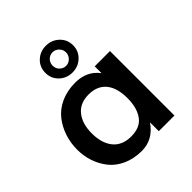

<svg xmlns="http://www.w3.org/2000/svg" viewBox="-213 -908 1055 1055"><g transform="rotate(-45 315.0 -380.0)"><path d="M315.4 -563C345.2 -563 370.6 -572.8 391.6 -592.8C412.6 -612.8 423.3 -637.2 423.3 -667C423.3 -696.8 412.6 -721.7 391.6 -741.2C370.6 -761.2 345.2 -771 315.4 -771C285.2 -771 259.8 -761.2 238.8 -741.2C218.3 -721.7 208 -696.8 208 -667C208 -637.2 218.3 -612.8 239.3 -592.8C260.3 -572.8 285.6 -563 315.4 -563ZM315.9 -613.8C301.8 -613.8 289.6 -619.1 279.3 -629.4C269 -639.6 264.2 -652.3 264.2 -667C264.2 -696.3 287.1 -719.7 315.9 -719.7C330.1 -719.7 342.3 -714.4 352.5 -704.1C362.8 -693.8 368.2 -681.6 368.2 -667C368.2 -652.3 362.8 -639.6 352.5 -629.4C342.3 -619.1 330.1 -613.8 315.9 -613.8ZM294.9 -86.4C248.5 -86.4 212.9 -101.6 189 -131.3C165 -161.1 153.3 -201.2 153.3 -251.5C153.3 -301.8 165 -341.3 189 -371.1C212.9 -400.9 247.6 -415.5 292.5 -415.5C384.3 -415.5 429.2 -352.5 429.2 -250.5C429.2 -200.7 418.5 -160.6 397 -130.9C376 -101.1 341.8 -86.4 294.9 -86.4ZM279.8 11.2C338.4 11.2 385.7 -15.1 422.4 -68.4V0H543.9V-501H425.3V-447.8C392.6 -491.7 346.2 -513.7 285.6 -513.7C202.1 -513.7 134.8 -481 94.2 -429.7C54.7 -378.9 33.2 -314.9 33.2 -245.1C33.2 -179.2 53.7 -118.2 92.8 -69.3C131.8 -20.5 198.2 11.2 279.8 11.2Z"/></g></svg>

Font: Ride
Style: Bold
Weight: 700
Version: Version 3.000